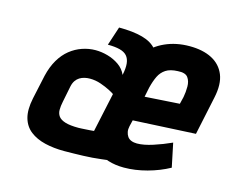

<svg xmlns="http://www.w3.org/2000/svg" viewBox="-80 -624 909 749"><g transform="rotate(15 375.0 -249.0)"><path d="M376 -335Q366 -358 345 -372.5Q324 -387 299 -394Q274 -401 250 -401Q223 -401 196.5 -392Q170 -383 147.5 -365Q125 -347 108.5 -319Q92 -291 83 -253L62 -156Q52 -108 61 -76Q70 -44 94.5 -25Q119 -6 154.5 2.5Q190 11 232 11Q252 11 271.5 10.5Q291 10 309.5 9.5Q328 9 346 7.5Q364 6 381 4Q398 2 415 0L481 -307Q493 -364 490 -403Q487 -442 467.5 -465.5Q448 -489 410 -499.5Q372 -510 315 -510L290 -434Q319 -434 338.5 -429Q358 -424 368 -412.5Q378 -401 380 -382Q382 -363 376 -335ZM359 -253 325 -95Q325 -95 320.5 -94.5Q316 -94 308.5 -93.5Q301 -93 292.5 -92.5Q284 -92 276 -91.5Q268 -91 263 -91Q229 -91 209.5 -97Q190 -103 182 -114Q174 -125 174 -140Q174 -155 178 -174L191 -239Q194 -253 200.5 -262.5Q207 -272 216 -277.5Q225 -283 235.5 -285.5Q246 -288 257 -288Q280 -288 301.5 -280.5Q323 -273 338.5 -265Q354 -257 359 -253ZM454 -149 460 -174 712 -187 745 -343Q757 -399 742 -436Q727 -473 690.5 -492Q654 -511 600 -511Q546 -511 501.5 -491Q457 -471 426.5 -433Q396 -395 384 -340L340 -135Q332 -97 338.5 -69Q345 -41 363.5 -23Q382 -5 410.5 4Q439 13 474 13Q519 13 567 0Q615 -13 655 -35L635 -131Q600 -115 563 -103Q526 -91 499 -91Q486 -91 476 -95Q466 -99 460.5 -107Q455 -115 453 -125.5Q451 -136 454 -149ZM628 -313 621 -284 481 -275 489 -314Q496 -342 505.5 -361.5Q515 -381 532.5 -392.5Q550 -404 581 -405Q611 -407 621.5 -392.5Q632 -378 632 -356Q632 -334 628 -313Z"/></g></svg>

Font: Advent Pro
Style: Italic
Weight: 400
Italic angle: -12°
Designer: VivaRado, Andreas Kalpakidis
Foundry: VivaRado, Andreas Kalpakidis
Version: Version 3.000